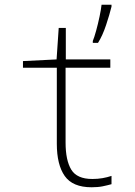

<svg xmlns="http://www.w3.org/2000/svg" viewBox="-20 -781 570 811"><path d="M372 -608Q378 -622 386 -651Q394 -680 400.5 -711Q407 -742 409 -761H451V-753Q443 -720 428 -675Q413 -630 394 -600H372ZM367 10Q287 10 253.5 -37.5Q220 -85 220 -174V-495H77V-523L219 -530L228 -663H258V-530H446V-495H257V-179Q257 -104 281 -64.5Q305 -25 370 -25Q393 -25 413 -28.5Q433 -32 451 -38V-3Q433 2 413.5 6Q394 10 367 10Z"/></svg>

Font: Noto Sans Mono Condensed ExtraLight
Style: Regular
Weight: 200
Width: 3
Designer: Monotype Design Team
Foundry: Monotype Imaging Inc.
Version: Version 2.014; ttfautohint (v1.8.4.7-5d5b)